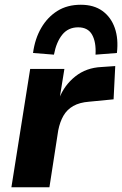

<svg xmlns="http://www.w3.org/2000/svg" viewBox="-20 -788 514 808"><path d="M28 0 107 -498H251L231 -374H229Q251 -430 297 -466.5Q343 -503 407 -506L465 -510L458 -370L355 -360Q315 -357 288.5 -342Q262 -327 247 -301Q232 -275 225 -239L188 0ZM207 -558 119 -565Q127 -625 153.5 -670.5Q180 -716 221.5 -742Q263 -768 320 -768Q375 -768 411 -742Q447 -716 463 -670.5Q479 -625 472 -565L382 -558Q385 -611 367.5 -642Q350 -673 309 -673Q267 -673 242 -642Q217 -611 207 -558Z"/></svg>

Font: Nunito Sans 9pt ExtraBold
Style: Italic
Weight: 800
Italic angle: -9°
Version: Version 3.101;gftools[0.9.27]